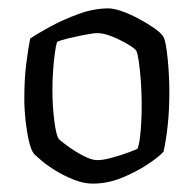

<svg xmlns="http://www.w3.org/2000/svg" viewBox="-20 -784 462 458"><path d="M201 -346Q180 -346 157 -355Q134 -364 113.5 -376.5Q93 -389 79.5 -400.5Q66 -412 61 -417Q54 -426 49 -447.5Q44 -469 41 -496Q38 -523 38 -548Q38 -595 42.5 -631Q47 -667 52 -692Q68 -703 99 -720Q130 -737 167 -750.5Q204 -764 238 -764Q252 -764 271.5 -757Q291 -750 310.5 -739.5Q330 -729 345.5 -718.5Q361 -708 367 -700Q372 -695 375 -679.5Q378 -664 380 -643.5Q382 -623 383 -602.5Q384 -582 384 -566Q384 -521 380 -484.5Q376 -448 370 -422Q358 -409 331.5 -391.5Q305 -374 271 -360Q237 -346 201 -346ZM212 -402Q226 -402 246 -407.5Q266 -413 284 -419.5Q302 -426 308 -429Q312 -440 314 -457Q316 -474 317 -494Q318 -514 318 -533Q318 -562 316 -590Q314 -618 311 -638Q308 -658 305 -663Q302 -668 285.5 -678Q269 -688 248.5 -696.5Q228 -705 212 -705Q203 -705 182.5 -701Q162 -697 143 -692.5Q124 -688 116 -684Q113 -674 110.5 -654.5Q108 -635 106.5 -613Q105 -591 105 -571Q105 -531 109.5 -496Q114 -461 120 -453Q123 -449 140 -436.5Q157 -424 177.5 -413Q198 -402 212 -402Z"/></svg>

Font: Texturina Medium 12pt Light
Style: Regular
Weight: 300
Version: Version 1.002